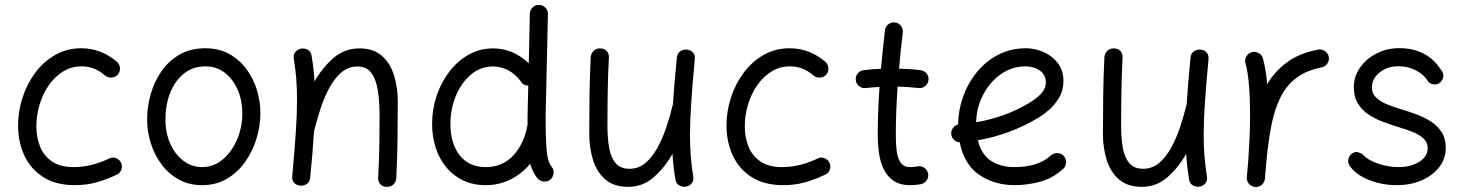

<svg xmlns="http://www.w3.org/2000/svg" viewBox="-20 -721 5927 778"><path d="M457.5 -418.9Q447.8 -407.7 432.4 -406.7Q417 -405.8 405.8 -415Q385.3 -433.1 361.8 -442.6Q338.4 -452.1 310.5 -452.1Q269 -452.1 235.4 -431.2Q201.7 -410.2 177.5 -375.2Q153.3 -340.3 140.4 -297.1Q127.4 -253.9 127.4 -209Q127.4 -164.1 142.6 -126.5Q157.7 -88.9 191.2 -66.4Q224.6 -43.9 278.3 -43.9Q318.8 -43.9 356.4 -54.2Q394 -64.5 426.3 -80.6Q440.4 -85.4 454.1 -78.4Q467.8 -71.3 472.2 -57.1Q477.1 -43 470 -29.5Q462.9 -16.1 448.7 -11.2Q409.2 7.3 369.4 18.3Q329.6 29.3 283.7 29.3Q206.1 29.3 154.8 -3.7Q103.5 -36.6 78.4 -91.6Q53.2 -146.5 53.2 -212.4Q53.2 -270 71.3 -325.7Q89.4 -381.3 123 -426.5Q156.7 -471.7 203.9 -498.5Q251 -525.4 308.6 -525.4Q351.1 -525.4 387.5 -511Q423.8 -496.6 453.6 -470.7Q464.8 -460.9 466.1 -445.6Q467.3 -430.2 457.5 -418.9Z M812 -525.4Q867.7 -525.4 909.4 -502Q951.2 -478.5 979.2 -440.2Q1007.3 -401.9 1021.2 -355.5Q1035.2 -309.1 1035.2 -262.7Q1035.2 -211.4 1019.5 -159.9Q1003.9 -108.4 973.9 -65.7Q943.8 -22.9 899.9 3.2Q856 29.3 798.8 29.3Q746.1 29.3 704.8 6.6Q663.6 -16.1 635 -54.2Q606.4 -92.3 591.3 -139.9Q576.2 -187.5 576.2 -237.3Q576.2 -288.6 590.6 -339.4Q605 -390.1 634.3 -432.4Q663.6 -474.6 707.8 -500Q752 -525.4 812 -525.4ZM812 -452.1Q761.7 -452.1 725.3 -422.9Q689 -393.6 669.7 -345Q650.4 -296.4 650.4 -237.3Q650.4 -182.6 669.9 -138.9Q689.5 -95.2 723.1 -69.6Q756.8 -43.9 798.8 -43.9Q845.2 -43.9 882.1 -74.5Q918.9 -105 940.4 -155Q961.9 -205.1 961.9 -262.7Q961.9 -313.5 943.4 -356.7Q924.8 -399.9 891.1 -426Q857.4 -452.1 812 -452.1Z M1164.1 -7.3Q1173.8 -111.8 1178.7 -185.5Q1183.6 -259.3 1183.6 -315.9Q1183.6 -363.3 1180.4 -403.1Q1177.2 -442.9 1170.4 -482.9Q1168 -500 1176.5 -510Q1185.1 -520 1197.3 -523.4Q1211.4 -526.9 1225.8 -520Q1240.2 -513.2 1242.7 -494.6Q1247.1 -468.8 1250 -443.1Q1252.9 -417.5 1254.4 -391.1Q1286.6 -447.3 1331.5 -486.1Q1376.5 -524.9 1436.5 -524.9Q1493.2 -524.9 1527.1 -495.1Q1561 -465.3 1576.4 -416.5Q1591.8 -367.7 1591.8 -310.5Q1591.8 -234.4 1590.8 -157.7Q1589.8 -81.1 1585.9 0.5Q1585.4 14.2 1575.4 25.1Q1565.4 36.1 1548.3 36.1Q1530.3 36.1 1521 25.4Q1511.7 14.6 1512.2 0Q1516.1 -69.8 1517.1 -130.4Q1518.1 -190.9 1518.1 -251.5Q1518.1 -308.6 1511 -354Q1503.9 -399.4 1484.6 -425.5Q1465.3 -451.7 1428.7 -451.7Q1392.1 -451.7 1364.3 -428.2Q1336.4 -404.8 1315.4 -366.5Q1294.4 -328.1 1279.3 -282.2Q1264.2 -236.3 1252.9 -190.9Q1252.4 -189.5 1252.4 -188.5Q1250 -148.4 1246.1 -101.8Q1242.2 -55.2 1236.8 -0.5Q1234.9 17.1 1222.4 24.9Q1210 32.7 1195.8 31.2Q1182.6 30.3 1172.6 20.5Q1162.6 10.7 1164.1 -7.3Z M1978.5 -524.9Q2059.1 -524.9 2122.6 -464.4L2127 -665.5Q2127.4 -680.7 2138.4 -691.2Q2149.4 -701.7 2164.6 -701.2Q2179.7 -700.7 2190.2 -689.9Q2200.7 -679.2 2200.2 -664.1L2190.9 -249Q2190.9 -175.3 2193.4 -135Q2195.8 -94.7 2201.2 -75.7Q2206.5 -56.6 2215.3 -45.4Q2225.1 -33.7 2223.1 -18.3Q2221.2 -2.9 2210 6.8Q2198.2 16.1 2182.9 14.4Q2167.5 12.7 2157.7 1.5Q2137.7 -23.4 2128.4 -57.6Q2095.7 -17.6 2049.3 5.9Q2002.9 29.3 1947.8 29.3Q1881.8 29.3 1833 -3.2Q1784.2 -35.6 1757.6 -92Q1731 -148.4 1731 -220.7Q1731 -277.8 1749 -332.3Q1767.1 -386.7 1800.3 -430.2Q1833.5 -473.6 1878.7 -499.3Q1923.8 -524.9 1978.5 -524.9ZM1805.2 -219.7Q1805.2 -140.1 1842.5 -92Q1879.9 -43.9 1948.7 -43.9Q2016.1 -43.9 2060.1 -91.3Q2104 -138.7 2117.2 -213.4Q2117.2 -214.8 2117.7 -215.8Q2117.7 -224.1 2117.7 -232.7Q2117.7 -241.2 2117.7 -250L2120.6 -374Q2099.1 -374.5 2089.8 -392.1Q2067.4 -421.9 2038.3 -436.8Q2009.3 -451.7 1977.5 -451.7Q1926.3 -451.7 1887.5 -418.2Q1848.6 -384.8 1826.9 -331.8Q1805.2 -278.8 1805.2 -219.7Z M2795.4 -481.4Q2785.6 -377 2780.8 -303.2Q2775.9 -229.5 2775.9 -172.9Q2775.9 -125.5 2779.3 -85.7Q2782.7 -45.9 2789.1 -5.4Q2791.5 11.2 2783.2 21.5Q2774.9 31.7 2762.2 34.7Q2748 38.1 2733.6 31Q2719.2 23.9 2716.8 5.9Q2712.4 -20 2709.5 -45.4Q2706.5 -70.8 2705.1 -97.7Q2673.3 -41.5 2628.9 -2.7Q2584.5 36.1 2525.4 36.1Q2467.8 36.1 2433.1 6.3Q2398.4 -23.4 2383.1 -72.3Q2367.7 -121.1 2367.7 -178.2Q2367.7 -254.4 2368.7 -331.1Q2369.6 -407.7 2373.5 -489.3Q2374.5 -502.9 2384.3 -513.9Q2394 -524.9 2411.1 -524.9Q2429.2 -524.9 2438.7 -514.2Q2448.2 -503.4 2447.3 -488.8Q2443.8 -419.4 2442.6 -355.2Q2441.4 -291 2441.4 -209.5Q2441.4 -160.2 2448.5 -121.1Q2455.6 -82 2474.9 -59.6Q2494.1 -37.1 2530.8 -37.1Q2567.4 -37.1 2595.2 -60.5Q2623 -84 2644 -122.3Q2665 -160.6 2680.4 -206.5Q2695.8 -252.4 2706.5 -297.9Q2707 -299.3 2707 -300.3Q2709.5 -340.3 2713.4 -387Q2717.3 -433.6 2722.7 -488.3Q2724.6 -505.9 2737.3 -513.7Q2750 -521.5 2763.7 -520Q2776.9 -519 2786.9 -509.3Q2796.9 -499.5 2795.4 -481.4Z M3328.1 -418.9Q3318.4 -407.7 3303 -406.7Q3287.6 -405.8 3276.4 -415Q3255.9 -433.1 3232.4 -442.6Q3209 -452.1 3181.2 -452.1Q3139.6 -452.1 3106 -431.2Q3072.3 -410.2 3048.1 -375.2Q3023.9 -340.3 3011 -297.1Q2998 -253.9 2998 -209Q2998 -164.1 3013.2 -126.5Q3028.3 -88.9 3061.8 -66.4Q3095.2 -43.9 3148.9 -43.9Q3189.5 -43.9 3227.1 -54.2Q3264.6 -64.5 3296.9 -80.6Q3311 -85.4 3324.7 -78.4Q3338.4 -71.3 3342.8 -57.1Q3347.7 -43 3340.6 -29.5Q3333.5 -16.1 3319.3 -11.2Q3279.8 7.3 3240 18.3Q3200.2 29.3 3154.3 29.3Q3076.7 29.3 3025.4 -3.7Q2974.1 -36.6 2949 -91.6Q2923.8 -146.5 2923.8 -212.4Q2923.8 -270 2941.9 -325.7Q2960 -381.3 2993.7 -426.5Q3027.3 -471.7 3074.5 -498.5Q3121.6 -525.4 3179.2 -525.4Q3221.7 -525.4 3258.1 -511Q3294.4 -496.6 3324.2 -470.7Q3335.4 -460.9 3336.7 -445.6Q3337.9 -430.2 3328.1 -418.9Z M3742.2 -396Q3740.2 -380.9 3728.3 -371.6Q3716.3 -362.3 3701.7 -364.3Q3661.6 -369.1 3617.2 -370.1Q3613.8 -321.3 3611.8 -272.2Q3609.9 -223.1 3609.9 -173.3Q3609.9 -142.1 3613 -112.3Q3616.2 -82.5 3628.7 -63.2Q3641.1 -43.9 3668.5 -43.9Q3682.1 -43.9 3698.2 -46.9Q3712.9 -49.8 3725.3 -41Q3737.8 -32.2 3740.7 -17.6Q3743.7 -2.9 3734.9 9.8Q3726.1 22.5 3711.4 25.4Q3699.7 27.3 3689 28.3Q3678.2 29.3 3668.5 29.3Q3623 29.3 3596.4 8.5Q3569.8 -12.2 3556.9 -44.2Q3543.9 -76.2 3540.3 -110.8Q3536.6 -145.5 3536.6 -173.3Q3536.6 -222.7 3538.6 -271.5Q3540.5 -320.3 3543.9 -368.7Q3515.6 -367.2 3488.3 -364.3Q3473.6 -362.3 3461.4 -371.6Q3449.2 -380.9 3447.8 -396Q3445.8 -410.6 3455.1 -422.9Q3464.4 -435.1 3479.5 -436.5Q3513.2 -440.9 3549.8 -442.4Q3553.2 -481.4 3557.4 -520.5Q3561.5 -559.6 3565.9 -598.1Q3567.4 -612.8 3579.3 -622.3Q3591.3 -631.8 3606.4 -629.9Q3621.1 -628.4 3630.6 -616.5Q3640.1 -604.5 3638.2 -589.4Q3633.8 -552.7 3629.9 -516.1Q3626 -479.5 3623 -442.9Q3645.5 -442.4 3667.5 -440.9Q3689.5 -439.5 3710.9 -436.5Q3725.6 -434.6 3735.1 -422.6Q3744.6 -410.6 3742.2 -396Z M4288.1 -36.6Q4245.1 2 4193.8 15.6Q4142.6 29.3 4091.8 29.3Q4010.3 29.3 3948.7 -12Q3887.2 -53.2 3868.7 -144.5Q3855 -145 3845.2 -154.8Q3835.4 -164.6 3834.5 -178.2Q3833.5 -191.9 3841.6 -202.6Q3849.6 -213.4 3862.3 -216.3Q3862.8 -273.4 3882.3 -328.6Q3901.9 -383.8 3938 -428.2Q3974.1 -472.7 4024.7 -499Q4075.2 -525.4 4137.2 -525.4Q4172.9 -525.4 4207.8 -510.5Q4242.7 -495.6 4265.9 -466.1Q4289.1 -436.5 4289.1 -393.1Q4289.1 -354.5 4271.2 -324.7Q4253.4 -294.9 4229.5 -274.7Q4205.6 -254.4 4187.5 -243.7Q4071.8 -174.8 3942.4 -152.8Q3956.1 -95.7 3994.9 -69.8Q4033.7 -43.9 4091.8 -43.9Q4135.3 -43.9 4173.1 -54.9Q4210.9 -65.9 4238.3 -91.3Q4249.5 -101.1 4264.9 -100.6Q4280.3 -100.1 4290.5 -88.9Q4300.3 -77.6 4299.8 -62.3Q4299.3 -46.9 4288.1 -36.6ZM4135.3 -452.1Q4080.6 -452.1 4035.9 -420.7Q3991.2 -389.2 3964.1 -337.6Q3937 -286.1 3935.5 -225.6Q3992.7 -235.4 4046.4 -254.6Q4100.1 -273.9 4147.5 -302.2Q4177.7 -319.8 4197.8 -340.6Q4217.8 -361.3 4217.8 -387.7Q4217.8 -417.5 4193.6 -434.8Q4169.4 -452.1 4135.3 -452.1Z M4877 -481.4Q4867.2 -377 4862.3 -303.2Q4857.4 -229.5 4857.4 -172.9Q4857.4 -125.5 4860.8 -85.7Q4864.3 -45.9 4870.6 -5.4Q4873 11.2 4864.7 21.5Q4856.4 31.7 4843.8 34.7Q4829.6 38.1 4815.2 31Q4800.8 23.9 4798.3 5.9Q4793.9 -20 4791 -45.4Q4788.1 -70.8 4786.6 -97.7Q4754.9 -41.5 4710.4 -2.7Q4666 36.1 4606.9 36.1Q4549.3 36.1 4514.6 6.3Q4480 -23.4 4464.6 -72.3Q4449.2 -121.1 4449.2 -178.2Q4449.2 -254.4 4450.2 -331.1Q4451.2 -407.7 4455.1 -489.3Q4456.1 -502.9 4465.8 -513.9Q4475.6 -524.9 4492.7 -524.9Q4510.7 -524.9 4520.3 -514.2Q4529.8 -503.4 4528.8 -488.8Q4525.4 -419.4 4524.2 -355.2Q4522.9 -291 4522.9 -209.5Q4522.9 -160.2 4530 -121.1Q4537.1 -82 4556.4 -59.6Q4575.7 -37.1 4612.3 -37.1Q4648.9 -37.1 4676.8 -60.5Q4704.6 -84 4725.6 -122.3Q4746.6 -160.6 4762 -206.5Q4777.3 -252.4 4788.1 -297.9Q4788.6 -299.3 4788.6 -300.3Q4791 -340.3 4794.9 -387Q4798.8 -433.6 4804.2 -488.3Q4806.2 -505.9 4818.8 -513.7Q4831.5 -521.5 4845.2 -520Q4858.4 -519 4868.4 -509.3Q4878.4 -499.5 4877 -481.4Z M5064.9 36.6Q5060.1 36.1 5055.7 34.2Q5055.7 34.2 5055.7 34.2Q5054.7 33.7 5054.2 33.7Q5036.6 25.9 5032.7 7.3Q5032.7 6.8 5032.7 6.3Q5032.7 6.3 5032.7 5.4Q5031.7 1 5032.2 -3.9Q5032.2 -5.9 5032.7 -7.3Q5034.2 -24.9 5035.6 -42.2Q5037.1 -59.6 5038.6 -76.7Q5041.5 -119.1 5043.5 -166.3Q5045.4 -213.4 5045.4 -259.8Q5045.4 -322.3 5040.8 -377.7Q5036.1 -433.1 5026.9 -463.9Q5022.5 -478 5030 -491.7Q5037.6 -505.4 5051.8 -509.3Q5065.9 -513.7 5079.6 -506.3Q5093.3 -499 5097.2 -484.9Q5103.5 -463.4 5107.9 -436.8Q5112.3 -410.2 5114.7 -379.9Q5145 -431.6 5194.8 -468.5Q5244.6 -505.4 5321.3 -520Q5335.9 -522.9 5348.6 -514.2Q5361.3 -505.4 5364.3 -490.7Q5367.2 -476.1 5358.4 -463.4Q5349.6 -450.7 5335 -447.8Q5271.5 -435.5 5231 -403.8Q5190.4 -372.1 5167 -323.2Q5143.6 -274.4 5131.3 -210.7Q5119.1 -147 5111.8 -70.8Q5108.9 -31.2 5105.5 3.9Q5105 8.8 5103 13.2Q5103 13.2 5103 13.2Q5102.5 14.2 5102.5 14.6Q5094.7 32.2 5076.2 36.1Q5075.7 36.1 5075.2 36.1Q5074.7 36.1 5074.2 36.1Q5069.8 37.1 5064.9 36.6Z M5818.8 -390.1Q5809.6 -379.4 5795.7 -378.9Q5781.7 -378.4 5769 -387.7Q5752 -417.5 5719 -435.1Q5686 -452.6 5646.5 -452.6Q5601.1 -452.6 5570.1 -427.2Q5539.1 -401.9 5539.1 -367.2Q5539.1 -341.3 5557.6 -324.5Q5576.2 -307.6 5604.2 -296.6Q5632.3 -285.6 5662.1 -276.9Q5689.9 -268.6 5720.7 -257.1Q5751.5 -245.6 5778.3 -228.5Q5805.2 -211.4 5821.8 -185.3Q5838.4 -159.2 5838.4 -121.6Q5838.4 -78.1 5812 -43.9Q5785.6 -9.8 5740.7 9.8Q5695.8 29.3 5639.6 29.3Q5580.6 29.3 5527.8 8.5Q5475.1 -12.2 5449.2 -48.8Q5440.4 -61.5 5443.6 -76.2Q5446.8 -90.8 5459 -99.1Q5471.2 -107.4 5482.9 -104.2Q5494.6 -101.1 5502.4 -94.7Q5522 -72.3 5563.5 -58.1Q5605 -43.9 5647 -43.9Q5697.8 -43.9 5731.4 -65.7Q5765.1 -87.4 5765.1 -120.1Q5765.1 -145 5747.1 -160.9Q5729 -176.8 5701.4 -187.5Q5673.8 -198.2 5645 -206.5Q5616.7 -215.3 5585.4 -226.8Q5554.2 -238.3 5526.9 -256.1Q5499.5 -273.9 5482.7 -301Q5465.8 -328.1 5465.8 -367.2Q5465.8 -411.1 5491 -447Q5516.1 -482.9 5557.9 -504.4Q5599.6 -525.9 5648.9 -525.9Q5706.5 -525.9 5749.3 -503.4Q5792 -481 5816.9 -440.4Q5828.1 -430.2 5828.4 -415.5Q5828.6 -400.9 5818.8 -390.1Z"/></svg>

Font: Mikhak-FD Regular
Style: FD-Regular
Weight: 400
Designer: Amin Abedi
Version: Version 3.2